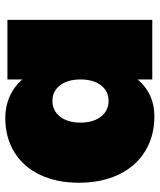

<svg xmlns="http://www.w3.org/2000/svg" viewBox="41 -636 603 725"><g transform="rotate(-90 342.5 -273.5)"><path d="M630 -547V0H405V-55Q351 8 266 8Q191 8 134 -27Q77 -62 46 -126.5Q15 -191 15 -277Q15 -361 45 -424Q75 -487 130.5 -521Q186 -555 260 -555Q304 -555 341 -538.5Q378 -522 405 -491V-547ZM405 -271Q405 -319 383 -348Q361 -377 324 -377Q287 -377 264.5 -348Q242 -319 242 -271Q242 -223 264.5 -194Q287 -165 324 -165Q361 -165 383 -194Q405 -223 405 -271Z"/></g></svg>

Font: TypoPRO Montserrat Alternates
Style: Regular
Weight: 900
Designer: Julieta Ulanovsky
Foundry: Julieta Ulanovsky
Version: Version 6.001